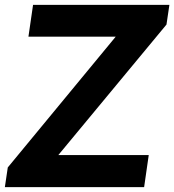

<svg xmlns="http://www.w3.org/2000/svg" viewBox="-41 -770 717 790"><path d="M571 -132 552 0H-21L-9 -81L435 -619H76L95 -750H656L644 -669L199 -132Z"/></svg>

Font: Oakes Grotesk Bold
Style: Italic
Weight: 700
Italic angle: -8°
Designer: Samuel Oakes
Foundry: Samuel Oakes
Version: Version 1.000;PS 001.000;hotconv 1.0.88;makeotf.lib2.5.64775